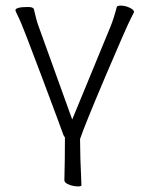

<svg xmlns="http://www.w3.org/2000/svg" viewBox="-20 -500 530 686"><path d="M259 166Q242 166 226 159.5Q210 153 210 144Q212 69 212 -9Q207 -15 205 -22Q203 -29 132 -218.5Q61 -408 48 -434.5Q35 -461 35 -463Q35 -475 80 -475Q99 -475 101 -467Q111 -423 119 -403L238 -73L374 -403Q386 -432 397 -474Q398 -480 411 -480Q427 -480 443 -472.5Q459 -465 459 -457Q459 -456 446 -431Q433 -406 357 -228Q280 -46 267 -6L266 -4Q266 56 271 162Q271 166 259 166Z"/></svg>

Font: LXGW WenKai Light
Style: Regular
Weight: 300
Designer: LXGW / Fontworks Inc.
Foundry: LXGW / Fontworks Inc.
Version: Version 1.501; October 10, 2024